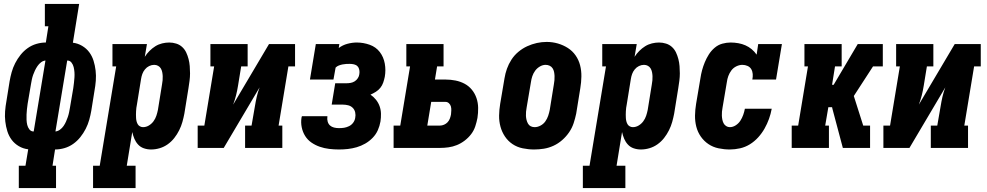

<svg xmlns="http://www.w3.org/2000/svg" viewBox="-20 -755 5040 980"><path d="M76 205V91H110L124 7Q98 4 76 -9Q54 -22 39.5 -41.5Q25 -61 17.5 -85Q10 -109 7 -135Q4 -161 6 -187Q8 -213 13 -240L29 -340Q33 -363 39.5 -386.5Q46 -410 57.5 -432.5Q69 -455 85 -475Q101 -495 121.5 -509.5Q142 -524 166 -531Q190 -538 214 -538L227 -621H209V-735H384L352 -537Q377 -534 399 -521Q421 -508 435.5 -488.5Q450 -469 457.5 -445Q465 -421 468 -395Q471 -369 469 -343Q467 -317 462 -290L446 -190Q442 -167 435.5 -143.5Q429 -120 417.5 -97.5Q406 -75 390 -55Q374 -35 353.5 -20.5Q333 -6 309 1Q285 8 261 8L248 91H266V205ZM263 -84Q275 -85 286 -93Q297 -101 304.5 -112Q312 -123 317 -134.5Q322 -146 326 -157.5Q330 -169 332.5 -181Q335 -193 337 -205L354 -305Q356 -319 357.5 -332.5Q359 -346 360 -359.5Q361 -373 360 -386.5Q359 -400 356 -412.5Q353 -425 345 -435.5Q337 -446 324 -446H323ZM151 -84H152L212 -446Q200 -445 189.5 -437Q179 -429 171.5 -418Q164 -407 158.5 -395.5Q153 -384 149 -372.5Q145 -361 142.5 -349Q140 -337 138 -325L121 -225Q119 -211 117.5 -197.5Q116 -184 115.5 -170.5Q115 -157 115.5 -143.5Q116 -130 119 -117.5Q122 -105 130 -94.5Q138 -84 151 -84Z M455 205V91H489L573 -416H554V-530H730L719 -465Q729 -481 743 -495Q757 -509 773 -519Q789 -529 807.5 -533.5Q826 -538 844 -538Q862 -538 879.5 -532.5Q897 -527 910 -515Q923 -503 930.5 -487Q938 -471 942.5 -453.5Q947 -436 948.5 -417.5Q950 -399 950 -380.5Q950 -362 947.5 -343Q945 -324 942 -305L921 -175Q917 -154 911 -132.5Q905 -111 894.5 -90Q884 -69 869.5 -50.5Q855 -32 836 -18.5Q817 -5 795 1.5Q773 8 751 8Q732 8 714.5 2Q697 -4 685 -17Q673 -30 666 -46.5Q659 -63 655 -81L627 91H672V205ZM710 -106Q726 -106 740 -114.5Q754 -123 763.5 -136Q773 -149 778 -164Q783 -179 786 -194L807 -324Q809 -335 810 -345.5Q811 -356 810.5 -366.5Q810 -377 808 -387Q806 -397 801 -405.5Q796 -414 787 -419Q778 -424 767 -424Q754 -424 741.5 -418Q729 -412 720 -401Q711 -390 706.5 -377.5Q702 -365 700 -352L679 -222Q677 -213 676 -204.5Q675 -196 674.5 -187Q674 -178 674 -169.5Q674 -161 674.5 -152.5Q675 -144 677 -136Q679 -128 683 -121Q687 -114 694.5 -110Q702 -106 710 -106Z M989 0V-114H1023L1073 -416H1054V-530H1244V-416H1211L1195 -318Q1191 -293 1185 -269Q1179 -245 1170 -221L1353 -530H1486V-416H1452L1402 -114H1421V0H1231V-114H1264L1281 -212Q1285 -237 1290.5 -261Q1296 -285 1305 -309L1122 0Z M1710 8Q1685 8 1660 5Q1635 2 1612 -6Q1589 -14 1569.5 -27.5Q1550 -41 1537.5 -61Q1525 -81 1520 -105.5Q1515 -130 1519 -155Q1520 -156 1520 -158Q1520 -160 1521 -162H1651Q1651 -161 1651 -160.5Q1651 -160 1651 -159Q1649 -147 1652.5 -134.5Q1656 -122 1664.5 -114.5Q1673 -107 1685 -104Q1697 -101 1710 -101Q1725 -101 1737 -103Q1749 -105 1761.5 -111Q1774 -117 1782.5 -128.5Q1791 -140 1793 -153Q1796 -167 1793 -181Q1790 -195 1780.5 -204.5Q1771 -214 1757.5 -217.5Q1744 -221 1730 -221H1673L1691 -330H1748Q1759 -330 1770 -332Q1781 -334 1790.5 -340Q1800 -346 1806.5 -356Q1813 -366 1814 -376Q1816 -387 1814 -398Q1812 -409 1805 -416.5Q1798 -424 1787 -426.5Q1776 -429 1765 -429Q1756 -429 1746.5 -428.5Q1737 -428 1727.5 -426Q1718 -424 1709 -420.5Q1700 -417 1693 -410L1682 -349H1562L1592 -530H1712L1709 -510Q1729 -525 1753.5 -531.5Q1778 -538 1801 -538Q1835 -538 1867 -526.5Q1899 -515 1918.5 -489.5Q1938 -464 1944 -430.5Q1950 -397 1944 -363Q1941 -348 1936 -333.5Q1931 -319 1921.5 -307Q1912 -295 1898.5 -286.5Q1885 -278 1871 -272Q1887 -261 1899 -246Q1911 -231 1917.5 -213Q1924 -195 1924.5 -175Q1925 -155 1922 -135Q1918 -112 1908.5 -90.5Q1899 -69 1882 -51.5Q1865 -34 1844 -22Q1823 -10 1800.5 -3.5Q1778 3 1755.5 5.5Q1733 8 1710 8Z M1989 0V-114H2023L2073 -416H2054V-530H2244V-416H2211L2200 -349H2254Q2280 -349 2305 -344Q2330 -339 2351.5 -327.5Q2373 -316 2388.5 -297Q2404 -278 2412 -254.5Q2420 -231 2420.5 -205Q2421 -179 2417 -153Q2413 -132 2406 -110.5Q2399 -89 2385 -70.5Q2371 -52 2352 -37.5Q2333 -23 2312 -14.5Q2291 -6 2269 -3Q2247 0 2226 0ZM2161 -114H2226Q2236 -114 2246.5 -118.5Q2257 -123 2264.5 -131Q2272 -139 2276 -149.5Q2280 -160 2282 -171Q2283 -181 2283.5 -191.5Q2284 -202 2281.5 -211.5Q2279 -221 2271.5 -228Q2264 -235 2254 -235H2181Z M2706 8Q2677 8 2648 2Q2619 -4 2596 -19.5Q2573 -35 2557.5 -58Q2542 -81 2534.5 -108.5Q2527 -136 2527.5 -165.5Q2528 -195 2533 -225L2555 -355Q2559 -380 2567.5 -404Q2576 -428 2590.5 -450.5Q2605 -473 2626 -490.5Q2647 -508 2671 -519Q2695 -530 2720 -535.5Q2745 -541 2770 -541Q2800 -541 2827.5 -533Q2855 -525 2878.5 -510Q2902 -495 2918 -472Q2934 -449 2941 -421.5Q2948 -394 2947.5 -364.5Q2947 -335 2942 -305L2921 -175Q2916 -151 2908 -126.5Q2900 -102 2885 -80Q2870 -58 2849.5 -40Q2829 -22 2805 -11Q2781 0 2756 4Q2731 8 2706 8ZM2709 -106Q2724 -106 2739 -114Q2754 -122 2763.5 -135.5Q2773 -149 2778 -164Q2783 -179 2786 -194L2807 -324Q2809 -335 2810 -346Q2811 -357 2810.5 -367.5Q2810 -378 2808 -388Q2806 -398 2800.5 -406.5Q2795 -415 2785.5 -419.5Q2776 -424 2765 -424Q2750 -424 2735.5 -415.5Q2721 -407 2711.5 -394Q2702 -381 2697 -366Q2692 -351 2690 -336L2668 -206Q2666 -195 2665 -184.5Q2664 -174 2664.5 -163.5Q2665 -153 2667.5 -143Q2670 -133 2675 -124Q2680 -115 2689 -110.5Q2698 -106 2709 -106Z M2955 205V91H2989L3073 -416H3054V-530H3230L3219 -465Q3229 -481 3243 -495Q3257 -509 3273 -519Q3289 -529 3307.5 -533.5Q3326 -538 3344 -538Q3362 -538 3379.5 -532.5Q3397 -527 3410 -515Q3423 -503 3430.5 -487Q3438 -471 3442.5 -453.5Q3447 -436 3448.5 -417.5Q3450 -399 3450 -380.5Q3450 -362 3447.5 -343Q3445 -324 3442 -305L3421 -175Q3417 -154 3411 -132.5Q3405 -111 3394.5 -90Q3384 -69 3369.5 -50.5Q3355 -32 3336 -18.5Q3317 -5 3295 1.5Q3273 8 3251 8Q3232 8 3214.5 2Q3197 -4 3185 -17Q3173 -30 3166 -46.5Q3159 -63 3155 -81L3127 91H3172V205ZM3210 -106Q3226 -106 3240 -114.5Q3254 -123 3263.5 -136Q3273 -149 3278 -164Q3283 -179 3286 -194L3307 -324Q3309 -335 3310 -345.5Q3311 -356 3310.5 -366.5Q3310 -377 3308 -387Q3306 -397 3301 -405.5Q3296 -414 3287 -419Q3278 -424 3267 -424Q3254 -424 3241.5 -418Q3229 -412 3220 -401Q3211 -390 3206.5 -377.5Q3202 -365 3200 -352L3179 -222Q3177 -213 3176 -204.5Q3175 -196 3174.5 -187Q3174 -178 3174 -169.5Q3174 -161 3174.5 -152.5Q3175 -144 3177 -136Q3179 -128 3183 -121Q3187 -114 3194.5 -110Q3202 -106 3210 -106Z M3705 8Q3676 8 3647.5 2Q3619 -4 3596 -19.5Q3573 -35 3557 -58Q3541 -81 3534 -108.5Q3527 -136 3527.5 -165.5Q3528 -195 3533 -225L3555 -355Q3558 -376 3563.5 -396.5Q3569 -417 3577.5 -437.5Q3586 -458 3598 -477Q3610 -496 3627.5 -511Q3645 -526 3666.5 -532Q3688 -538 3709 -538Q3729 -538 3748.5 -534.5Q3768 -531 3785 -523.5Q3802 -516 3816.5 -504Q3831 -492 3842 -476L3850 -530H3971L3941 -349H3820Q3823 -363 3822 -377Q3821 -391 3814.5 -402Q3808 -413 3795.5 -418.5Q3783 -424 3769 -424Q3754 -424 3738.5 -416.5Q3723 -409 3713 -395.5Q3703 -382 3697.5 -367Q3692 -352 3690 -336L3668 -206Q3666 -195 3665 -185Q3664 -175 3664.5 -164.5Q3665 -154 3667 -144Q3669 -134 3673.5 -125.5Q3678 -117 3686.5 -111.5Q3695 -106 3705 -106Q3721 -106 3735.5 -115.5Q3750 -125 3759 -139Q3768 -153 3773.5 -168.5Q3779 -184 3782 -200H3919Q3914 -173 3905 -148Q3896 -123 3882.5 -99Q3869 -75 3850 -54Q3831 -33 3807.5 -18.5Q3784 -4 3757.5 2Q3731 8 3705 8Z M4021 0V-114H4054L4104 -416H4086V-530H4276V-416H4242L4227 -322H4235L4358 -530H4486V-416H4436L4338 -265L4386 -114H4421V0H4282L4229 -199L4227 -208H4208L4192 -114H4211V0Z M4489 0V-114H4523L4573 -416H4554V-530H4744V-416H4711L4695 -318Q4691 -293 4685 -269Q4679 -245 4670 -221L4853 -530H4986V-416H4952L4902 -114H4921V0H4731V-114H4764L4781 -212Q4785 -237 4790.5 -261Q4796 -285 4805 -309L4622 0Z"/></svg>

Font: Iosevka Curly Slab HvObl
Style: Regular
Weight: 900
Italic angle: -9°
Monospace: yes
Designer: Belleve Invis
Foundry: Belleve Invis
Version: Version 11.1.0; ttfautohint (v1.8.3)